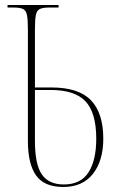

<svg xmlns="http://www.w3.org/2000/svg" viewBox="-20 -734 465 764"><path d="M232 10Q156 10 123.5 -36Q91 -82 91 -173V-616Q91 -654 87.5 -673Q84 -692 72 -698Q60 -704 35 -704H10V-714H213V-704H176Q150 -704 138 -698Q126 -692 122.5 -673Q119 -654 119 -616V-386H184Q293 -386 342 -335Q391 -284 391 -182Q391 -95 350 -42.5Q309 10 232 10ZM234 0Q301 0 332 -48Q363 -96 363 -182Q363 -285 320.5 -330.5Q278 -376 181 -376H119V-173Q119 -80 146.5 -40Q174 0 234 0Z"/></svg>

Font: Noto Serif Display Condensed Thin
Style: Regular
Weight: 100
Width: 3
Designer: Monotype Design Team
Foundry: Monotype Imaging Inc.
Version: Version 2.009